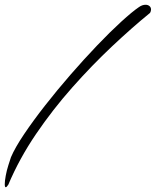

<svg xmlns="http://www.w3.org/2000/svg" viewBox="-32 -614 654 806"><path d="M-8 172Q-12 172 -12 159Q-12 146 -8 124Q-4 102 3 80L14 46Q31 6 69 -50.5Q107 -107 157.5 -171.5Q208 -236 264.5 -301Q321 -366 376 -423.5Q431 -481 477 -523Q523 -565 551 -584Q565 -594 579 -594Q589 -594 595.5 -588.5Q602 -583 602 -574Q602 -567 598 -560Q523 -499 438.5 -419.5Q354 -340 271.5 -247Q189 -154 119 -51Q49 52 3 161Q-4 172 -8 172Z"/></svg>

Font: Bonheur Royale
Style: Regular
Weight: 400
Designer: Robert E. Leuschke
Foundry: Robert E. Leuschke
Version: Version 1.010; ttfautohint (v1.8.3)